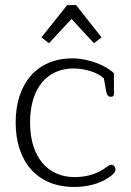

<svg xmlns="http://www.w3.org/2000/svg" viewBox="-20 -729 518 760"><path d="M174 -558 263 -654 352 -558 382 -581 281 -709H246L144 -581ZM273 11C326 11 372 -1 408 -25C424 -35 437 -46 437 -58C437 -68 430 -77 421 -77C415 -77 411 -74 404 -69C369 -43 328 -28 275 -28C171 -28 99 -105 99 -244C99 -382 168 -458 271 -458C313 -458 365 -444 391 -419L400 -369C403 -353 408 -346 419 -346C427 -346 431 -350 431 -356V-439C400 -470 330 -498 267 -498C125 -498 42 -397 42 -244C42 -92 125 11 273 11Z"/></svg>

Font: Maitree Light
Style: Regular
Weight: 300
Designer: CadsonDemak Team
Foundry: CadsonDemak
Version: Version 1.000;PS 001.000;hotconv 1.0.88;makeotf.lib2.5.64775